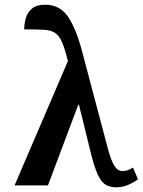

<svg xmlns="http://www.w3.org/2000/svg" viewBox="-20 -789 607 817"><path d="M42 0 269 -529Q256 -581 244 -609.5Q232 -638 213.5 -649.5Q195 -661 164.5 -662.5Q134 -664 83 -664Q83 -687 89.5 -711Q96 -735 115.5 -752Q135 -769 172 -769Q234 -769 269 -718.5Q304 -668 331 -564L440 -153Q453 -105 467 -83Q481 -61 502 -61Q522 -61 546 -76L567 -26Q548 -12 524.5 -2Q501 8 475 8Q448 8 429.5 -3Q411 -14 397 -44Q383 -74 369 -128L316 -343H313L184 0Z"/></svg>

Font: Noto Serif Condensed SemiBold
Style: Regular
Weight: 600
Width: 3
Designer: Monotype Design Team
Foundry: Monotype Imaging Inc.
Version: Version 2.013